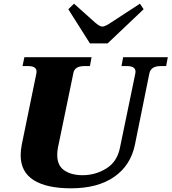

<svg xmlns="http://www.w3.org/2000/svg" viewBox="-20 -1010 929 1040"><path d="M350 -960 381 -990 496 -887Q521 -866 534 -866Q549 -866 580 -887L738 -990L758 -960L563 -775H467ZM92 -169Q92 -196 98 -227L177 -612Q178 -616 178 -622Q178 -652 133 -652H102L112 -700H476L467 -652H436Q383 -652 377 -612L294 -211Q290 -192 290 -171Q290 -113 328.5 -87Q367 -61 427 -61Q497 -61 556 -97.5Q615 -134 630 -211L713 -612Q714 -616 714 -622Q714 -652 668 -652H638L647 -700H889L880 -652H849Q797 -652 789 -612L711 -227Q688 -114 598.5 -52Q509 10 365 10Q232 10 162 -34.5Q92 -79 92 -169Z"/></svg>

Font: Taviraj Black
Style: Italic
Weight: 900
Italic angle: -12°
Designer: Katatrad Team
Foundry: CadsonDemak
Version: Version 1.001